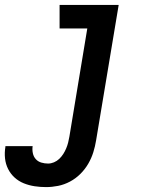

<svg xmlns="http://www.w3.org/2000/svg" viewBox="-85 -540 605 783"><path d="M103 223Q79 223 56 219.5Q33 216 12 207.5Q-9 199 -25.5 184Q-42 169 -52 149Q-62 129 -64.5 106Q-67 83 -63 59V56H48V57Q46 71 49 85Q52 99 61 109Q70 119 83.5 123Q97 127 111 127Q123 127 135 122Q147 117 156.5 108Q166 99 173 88Q180 77 185 65Q190 53 193 41Q196 29 198 17L271 -424H158V-520H399L307 32Q303 57 295.5 81Q288 105 275 127.5Q262 150 243 169Q224 188 200.5 200.5Q177 213 152 218Q127 223 103 223Z"/></svg>

Font: Iosevka Oblique
Style: Bold
Weight: 700
Italic angle: -9°
Monospace: yes
Designer: Belleve Invis
Foundry: Belleve Invis
Version: Version 32.5.0; ttfautohint (v1.8.4)